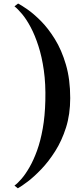

<svg xmlns="http://www.w3.org/2000/svg" viewBox="-20 -852 456 1061"><path d="M368 -310Q368 -220.5 344.8 -147.2Q321.5 -74 285 -16.5Q248.5 41 208.2 83Q168 125 133 151.5Q98 178 78.5 188.5L60 173.5Q77.5 161 99.2 135.8Q121 110.5 143.2 71.8Q165.5 33 184.8 -20Q204 -73 216.2 -141.8Q228.5 -210.5 230.5 -295.5Q233 -388 222.2 -463.5Q211.5 -539 192.2 -598.2Q173 -657.5 149.8 -701.2Q126.5 -745 102.8 -773.5Q79 -802 60 -817L80 -832.5Q97 -824 131 -800.5Q165 -777 205.5 -736.5Q246 -696 283.2 -636Q320.5 -576 344.2 -495Q368 -414 368 -310Z"/></svg>

Font: Merriweather 144pt
Style: Bold
Weight: 700
Version: Version 2.100